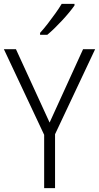

<svg xmlns="http://www.w3.org/2000/svg" viewBox="-20 -967 509 987"><path d="M235 -337 407 -714H469L263 -277V0H207V-274L0 -714H62ZM363 -939Q352 -923 335.5 -903Q319 -883 299.5 -862Q280 -841 260.5 -822Q241 -803 223 -788H186V-798Q206 -820 226 -846Q246 -872 265 -898.5Q284 -925 297 -947H363Z"/></svg>

Font: Noto Sans Thai SemiCondensed Light
Style: Regular
Weight: 300
Width: 4
Designer: Monotype Design Team
Foundry: Monotype Imaging Inc.
Version: Version 2.001